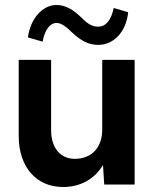

<svg xmlns="http://www.w3.org/2000/svg" viewBox="-20 -740 625 770"><path d="M233 10C303 10 359 -22 393 -78L398 0H520V-500H390V-220C390 -148 347 -103 280 -103C222 -103 185 -147 185 -218V-500H55V-195C55 -71 125 10 233 10ZM494 -691 436 -708C426 -658 403 -633 374 -633C352 -633 334 -642 309 -667C275 -701 243 -720 206 -720C152 -720 102 -667 92 -590L151 -573C160 -624 183 -648 206 -648C227 -648 246 -632 270 -609C305 -576 336 -560 374 -560C436 -560 486 -612 494 -691Z"/></svg>

Font: Gully SemiBold
Style: Regular
Weight: 600
Designer: jaikishan Patel
Foundry: MagicType
Version: Version 1.000;Glyphs 3.2 (3242)